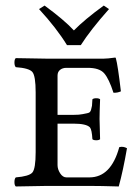

<svg xmlns="http://www.w3.org/2000/svg" viewBox="-20 -672 504 694"><path d="M222.2 -508.8Q184.1 -570.8 121.1 -639.2L141.1 -651.9Q211.9 -600.1 247.1 -562Q285.2 -601.1 355 -651.9L374 -639.2Q307.1 -564 272 -508.8ZM245.1 -225.1H188V-75.2Q188 -60.1 197.5 -45.4Q207 -30.8 220.2 -30.8H303.2Q381.3 -30.8 411.1 -140.1Q425.3 -144 439 -136.2Q424.8 -54.2 409.2 2Q343.3 0 303.2 0H148.9Q79.1 1 37.1 2Q32.2 -2 32.2 -13.9Q32.2 -25.9 37.1 -30.8Q85 -34.7 96.9 -48.3Q108.9 -62 108.9 -122.1V-337.9Q108.9 -397.9 96.9 -411.9Q85 -425.8 37.1 -429.2Q32.2 -434.1 32.2 -446Q32.2 -458 37.1 -461.9L147.9 -460H355Q368.2 -460 396 -463.9Q398.9 -463.9 398.9 -460.9Q405.8 -437 417 -341.8Q403.8 -335.9 390.1 -336.9Q374 -386.7 356.9 -406.7Q339.8 -426.8 296.9 -426.8H220.2Q206.1 -426.8 197 -419.4Q188 -412.1 188 -398.9V-256.8H245.1Q267.1 -256.8 279.1 -259.5Q291 -262.2 298.6 -263.7Q306.2 -265.1 309.1 -275.1Q312 -285.2 312.5 -289.6Q313 -293.9 314 -313Q317.9 -316.9 327.9 -316.9Q337.9 -316.9 341.8 -313Q339.8 -263.2 339.8 -242.2Q339.8 -227.1 341.8 -168.9Q337.9 -165 327.9 -165Q317.9 -165 314 -168.9Q312 -203.1 305.2 -211.4Q292.5 -225.1 245.1 -225.1Z"/></svg>

Font: Linux Libertine Capitals
Style: Small Caps
Weight: 400
Designer: Philipp H. Poll
Foundry: Philipp H. Poll
Version: Version 5.1.3